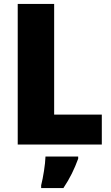

<svg xmlns="http://www.w3.org/2000/svg" viewBox="-20 -734 566 975"><path d="M70 0H497V-152H255V-714H70ZM377 72V61H211C210 100 199 168 189 207V221H302C336 170 357 126 377 72Z"/></svg>

Font: Noto Sans Arabic SemCond Blk
Style: Regular
Weight: 900
Width: 4
Designer: Monotype Design Team, Nadine Chahine, Nizar Qandah and Khaled Hosny
Foundry: Monotype Imaging Inc.
Version: Version 2.012